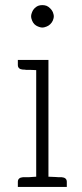

<svg xmlns="http://www.w3.org/2000/svg" viewBox="-20 -733 322 753"><path d="M115 -638C119 -634 124 -631 129 -629C134 -627 140 -625 146 -625C152 -625 158 -627 163 -629C168 -631 173 -634 177 -638C181 -642 185 -647 187 -652C189 -657 191 -663 191 -669C191 -675 189 -680 187 -686C185 -691 181 -696 177 -700C173 -704 168 -708 163 -710C158 -712 152 -713 146 -713C140 -713 134 -712 129 -710C124 -708 119 -704 115 -700C111 -696 108 -691 106 -686C104 -681 102 -675 102 -669C102 -663 104 -657 106 -652C108 -647 111 -642 115 -638ZM222 -38H217H209C206 -38 201 -39 194 -39C187 -39 179 -40 170 -40V-498H122H50V-478C50 -467 57 -461 70 -460H75C77 -460 80 -459 83 -459H98C105 -459 113 -458 122 -458V-40C111 -40 101 -38 93 -38H76H70C57 -37 50 -31 50 -20V0H122H170H242V-20C242 -31 235 -37 222 -38Z"/></svg>

Font: SVN-Aleo
Style: Light
Weight: 300
Designer: Alessio Laiso
Version: Version 1.2.2